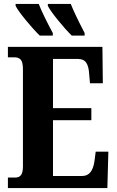

<svg xmlns="http://www.w3.org/2000/svg" viewBox="-20 -951 590 971"><path d="M20 -53H57Q77 -53 86.5 -66Q96 -79 96 -109V-600Q96 -637 85 -649Q74 -661 55 -661H20V-714H498L500 -530H435L431 -576Q429 -615 416 -634Q403 -653 373 -653H248V-404H442V-343H248V-61H396Q448 -61 458 -138L464 -184H528L523 0H20ZM59 -921V-931H176Q187 -902 207.5 -860.5Q228 -819 247 -784V-771H181Q151 -800 111.5 -848Q72 -896 59 -921ZM222 -921V-931H338Q356 -884 408 -784V-771H343Q313 -800 274 -848Q235 -896 222 -921Z"/></svg>

Font: Noto Serif CondExtraBold
Style: Regular
Weight: 800
Width: 3
Designer: Monotype Design Team
Foundry: Monotype Imaging Inc.
Version: Version 1.001